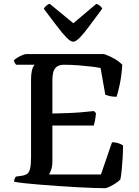

<svg xmlns="http://www.w3.org/2000/svg" viewBox="-20 -988 732 1008"><path d="M530 0Q505 0 466 -1.5Q427 -3 380 -5.5Q333 -8 284.5 -11.5Q236 -15 191 -18.5Q146 -22 110 -26Q74 -30 54 -34Q54 -42 57 -49.5Q60 -57 64 -61L93 -65Q113 -68 123.5 -76Q134 -84 138.5 -105Q143 -126 143 -166V-568Q143 -596 146.5 -613Q150 -630 155 -638.5Q160 -647 162 -648H65Q61 -652 57.5 -658Q54 -664 53 -671Q59 -678 71.5 -685.5Q84 -693 97 -698.5Q110 -704 116 -704H527Q554 -695 580 -680Q606 -665 622 -648Q618 -588 608.5 -544Q599 -500 592 -480Q572 -480 556.5 -483.5Q541 -487 533 -490L508 -631Q489 -635 459 -638.5Q429 -642 392 -645Q355 -648 316 -648Q290 -648 276.5 -636.5Q263 -625 259 -606.5Q255 -588 255 -568V-392Q301 -393 340 -394.5Q379 -396 412.5 -399Q446 -402 473 -405L484 -394Q482 -372 478.5 -354.5Q475 -337 472 -329H255V-140Q255 -116 249 -98Q243 -80 237 -72H510L568 -241Q588 -241 604.5 -235Q621 -229 626 -224Q626 -194 624 -160.5Q622 -127 619 -96.5Q616 -66 612 -46Q604 -37 588 -26.5Q572 -16 556 -8Q540 0 530 0ZM364 -769Q350 -769 328 -792Q306 -815 276.5 -854Q247 -893 210 -942Q214 -950 223 -958Q232 -966 241 -968L365 -866L486 -968Q495 -965 504 -958Q513 -951 517 -943Q479 -892 450 -852.5Q421 -813 399.5 -791Q378 -769 364 -769Z"/></svg>

Font: Texturina Medium
Style: Regular
Weight: 500
Designer: Guillermo Torres Carreño
Foundry: Omnibus-Type
Version: Version 1.003